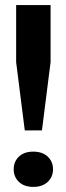

<svg xmlns="http://www.w3.org/2000/svg" viewBox="-20 -732 263 760"><path d="M168.9 -12Q147.9 7.8 111.8 7.8Q75.7 7.8 54.9 -12Q34.2 -31.7 34.2 -62Q34.2 -92.3 54.9 -112.1Q75.7 -131.8 111.8 -131.8Q147.9 -131.8 168.9 -112.1Q189.9 -92.3 189.9 -62Q189.9 -31.7 168.9 -12ZM146 -215.8H78.1L43.9 -485.8V-711.9H180.2V-485.8Z"/></svg>

Font: Creato Display
Style: Bold
Weight: 700
Version: Version 1.000